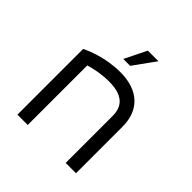

<svg xmlns="http://www.w3.org/2000/svg" viewBox="-183 -813 948 948"><g transform="rotate(45 290.5 -339.5)"><path d="M293 -508C190 -508 106 -471 82 -459V0H154V-416C189 -426 234 -436 286 -436C406 -436 419 -372 419 -325V0H491V-325C491 -441 419 -508 293 -508ZM314 -679 257 -564H305L388 -679H314Z"/></g></svg>

Font: Maven Pro
Style: Regular
Weight: 400
Designer: Joe Prince
Foundry: Joe Prince
Version: Version 1.003